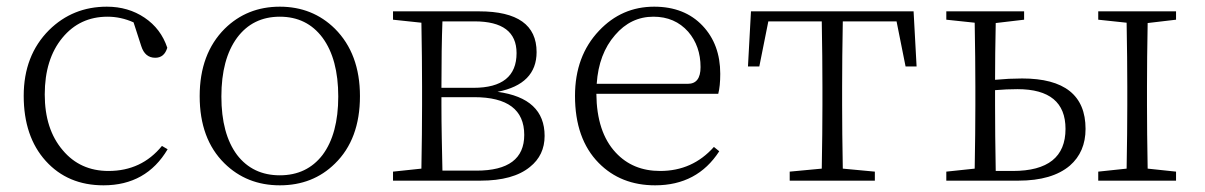

<svg xmlns="http://www.w3.org/2000/svg" viewBox="-20 -541 3608 575"><path d="M482 -94Q418 14 290 14Q183 14 117 -59Q51 -132 51 -254Q51 -375 127 -451Q198 -521 300 -521Q364 -521 413 -488Q462 -455 481 -398Q472 -368 445 -368Q414 -368 403 -403L380 -474Q342 -491 302 -491Q219 -491 167 -428Q114 -364 114 -258Q114 -154 168 -91Q220 -29 305 -29Q404 -29 465 -104Z M652 -52Q578 -125 578 -253Q578 -380 653 -455Q720 -521 818 -521Q916 -521 983 -455Q1058 -380 1058 -253Q1058 -124 983 -51Q917 14 818 14Q719 14 652 -52ZM946 -77Q993 -140 993 -252Q993 -364 946 -428Q899 -491 818 -491Q737 -491 690 -428Q643 -364 643 -252Q643 -140 690 -77Q737 -16 818 -16Q899 -16 946 -77Z M1407 -30Q1550 -30 1550 -137Q1550 -250 1400 -250H1302V-226Q1302 -180 1303 -128Q1304 -69 1305 -30ZM1305 -477Q1302 -399 1302 -278H1398Q1527 -278 1527 -382Q1527 -477 1401 -477ZM1415 -507Q1587 -507 1587 -385Q1587 -289 1470 -266Q1611 -247 1611 -134Q1611 -76 1567 -41Q1517 0 1419 0H1157V-27L1242 -36Q1244 -146 1244 -226V-282Q1244 -363 1242 -473L1157 -482V-507Z M2040 -290Q2078 -290 2078 -340Q2078 -403 2041 -446Q2001 -491 1937 -491Q1869 -491 1822 -436Q1773 -380 1767 -290ZM1766 -260Q1767 -145 1824 -84Q1875 -29 1957 -29Q2054 -29 2118 -101L2134 -88Q2068 14 1942 14Q1839 14 1773 -53Q1702 -125 1702 -254Q1702 -373 1774 -449Q1842 -521 1939 -521Q2030 -521 2084 -464Q2137 -408 2137 -320Q2137 -283 2131 -260Z M2504 -477Q2502 -367 2502 -282V-226Q2502 -146 2504 -36L2600 -27V0H2345V-27L2441 -36Q2443 -146 2443 -226V-282Q2443 -367 2441 -477H2281L2254 -342H2220L2229 -507H2716L2725 -342H2692L2665 -477Z M3013 -29Q3171 -29 3171 -155Q3171 -274 3027 -274Q2995 -274 2960 -271V-226Q2960 -139 2962 -29ZM2962 -472Q2960 -376 2960 -302Q2986 -304 3001 -305Q3024 -306 3041 -306Q3231 -306 3231 -155Q3231 -86 3184 -45Q3131 0 3030 0H2814V-27L2899 -36Q2901 -146 2901 -226V-282Q2901 -363 2899 -473L2814 -482V-507H3047V-482ZM3417 -472Q3415 -364 3415 -282V-226Q3415 -146 3417 -36L3502 -27V0H3269V-27L3354 -36Q3356 -146 3356 -226V-282Q3356 -363 3354 -473L3269 -482V-507H3502V-482Z"/></svg>

Font: Source Han Serif SC ExtraLight
Style: Regular
Weight: 250
Designer: Ryoko NISHIZUKA  (kana & ideographs); Frank Grießhammer (Latin, Greek & Cyrillic); Wenlong ZHANG  (bopomofo); Sandoll Co
Foundry: Adobe Systems Incorporated
Version: Version 1.001 October 20, 2017